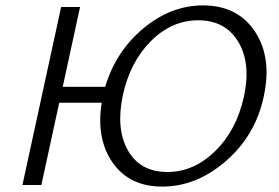

<svg xmlns="http://www.w3.org/2000/svg" viewBox="-20 -684 1030 710"><path d="M731 -664Q859 -664 923 -567Q987 -470 955 -326Q925 -184 816 -89Q707 6 580 6Q459 6 397 -82Q335 -170 356 -304H199L133 0H63L206 -658H276L212 -363H369Q408 -494 510 -579Q612 -664 731 -664ZM882 -327Q909 -450 861 -529.5Q813 -609 713 -609Q615 -609 538 -532Q461 -455 434 -331Q408 -206 453.5 -127Q499 -48 599 -48Q697 -48 776 -125.5Q855 -203 882 -327Z"/></svg>

Font: EauTest
Style: Italic
Weight: 400
Italic angle: -12°
Designer: Christian Thalmann (Catharsis Fonts)
Version: Version 0.001;PS 000.001;hotconv 1.0.88;makeotf.lib2.5.64775